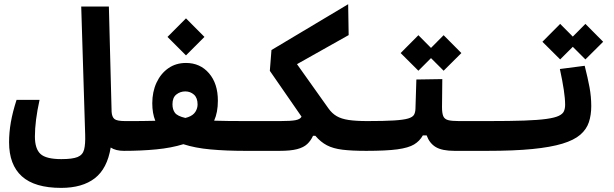

<svg xmlns="http://www.w3.org/2000/svg" viewBox="-20 -725 2970 929"><path d="M580.1 4.9Q540 4.9 515.6 -11.2Q499 90.8 438.7 137.5Q378.4 184.1 275.9 184.1Q147.9 184.1 85.9 128.2Q23.9 72.3 23.9 -36.6Q23.9 -84.5 32.5 -133.5Q41 -182.6 60.1 -241.7H171.4Q148.9 -139.6 148.9 -64.5Q148.9 -4.9 176 20Q203.1 44.9 276.9 44.9Q330.6 44.9 355.5 34.7Q380.4 24.4 387 -1.5Q393.6 -27.3 392.1 -73.7L373 -693.4H506.8L520 -184.6Q521.5 -159.2 533.7 -149.2Q545.9 -139.2 585.9 -139.2Q622.6 -139.2 622.6 -75.7Q622.6 -34.2 610.1 -14.6Q597.7 4.9 580.1 4.9Z M578.1 4.9 585.9 -139.2Q627 -139.2 663.3 -139.4Q699.7 -139.6 731.4 -140.6Q716.8 -177.2 716.8 -225.1Q716.8 -280.8 737.3 -325Q757.8 -369.1 794.4 -394.8Q831.1 -420.4 879.9 -420.4Q948.2 -420.4 991.2 -370.6Q1034.2 -320.8 1034.2 -237.8Q1034.2 -181.2 1016.1 -141.1Q1048.3 -140.1 1087.2 -139.6Q1126 -139.2 1172.9 -139.2Q1200.2 -139.2 1212.9 -117.4Q1225.6 -95.7 1225.6 -68.4Q1225.6 -37.6 1209.5 -16.4Q1193.4 4.9 1164.6 4.9Q1073.7 4.9 998.8 -2Q923.8 -8.8 867.2 -27.3Q809.6 -9.3 736.1 -2.2Q662.6 4.9 578.1 4.9ZM877 -154.3Q884.3 -156.2 890.1 -158.2Q914.6 -167 925.3 -183.8Q936 -200.7 936 -219.7Q936 -251.5 918.5 -267.1Q900.9 -282.7 876.5 -282.7Q852.1 -282.7 833.3 -267.8Q814.5 -252.9 814.5 -220.7Q814.5 -195.3 826.4 -179.2Q838.4 -163.1 877 -154.3ZM879.9 -457 790.5 -546.4 879.9 -636.2 969.2 -546.4Z M1752 4.9Q1681.6 4.9 1636.7 -0.7Q1591.8 -6.3 1561.8 -22Q1531.7 -37.6 1505.9 -67.9H1494.6Q1483.9 -44.4 1466.6 -28.1Q1449.2 -11.7 1417.7 -3.4Q1386.2 4.9 1332.5 4.9H1166L1171.9 -139.2H1336.4Q1387.7 -139.2 1410.2 -143.6Q1432.6 -147.9 1439 -160.6L1285.6 -382.3L1293.5 -482.9L1664.6 -704.6L1667 -555.2L1417 -414.6L1569.8 -199.7Q1586.4 -176.3 1608.9 -163.1Q1631.3 -149.9 1667 -144.5Q1702.6 -139.2 1757.8 -139.2Q1794.4 -139.2 1794.4 -75.7Q1794.4 -34.2 1782 -14.6Q1769.5 4.9 1752 4.9Z M1752 4.9 1757.8 -139.2Q1838.9 -139.2 1885.7 -142.1Q1932.6 -145 1954.6 -151.6Q1976.6 -158.2 1983.2 -169.7Q1989.7 -181.2 1990.2 -198.7L1994.6 -340.3L2120.1 -342.3L2118.7 -206.5Q2118.7 -178.2 2124.5 -163.6Q2130.4 -148.9 2147.7 -144Q2165 -139.2 2200.2 -139.2H2343.8Q2380.4 -139.2 2380.4 -75.7Q2380.4 -34.2 2367.9 -14.6Q2355.5 4.9 2337.9 4.9H2179.2Q2119.1 4.9 2088.6 -13.4Q2058.1 -31.7 2044.4 -69.8H2025.9Q2010.7 -42.5 1983.6 -26.1Q1956.5 -9.8 1902.6 -2.4Q1848.6 4.9 1752 4.9ZM2126.5 -382.8 2065.4 -443.8 2004.4 -382.8 1918.5 -468.3 2004.4 -554.7 2065.4 -493.2 2126.5 -554.7 2212.4 -468.3Z M2337.9 4.9Q2323.7 4.9 2316.7 -13.2Q2309.6 -31.2 2309.6 -75.7Q2309.6 -115.2 2320.6 -127.2Q2331.5 -139.2 2343.8 -139.2Q2448.2 -139.2 2516.4 -141.6Q2584.5 -144 2624.5 -149.7Q2664.6 -155.3 2683.8 -164.6Q2703.1 -173.8 2708.7 -187Q2714.4 -200.2 2714.4 -218.3Q2714.4 -247.6 2708 -290Q2701.7 -332.5 2689 -391.1L2809.1 -406.7Q2824.2 -347.2 2832.5 -302.2Q2840.8 -257.3 2840.8 -211.4Q2840.8 -168.5 2829.3 -133.8Q2817.9 -99.1 2787.6 -73Q2757.3 -46.9 2700.9 -29.8Q2644.5 -12.7 2555.7 -3.9Q2466.8 4.9 2337.9 4.9ZM2812.5 -437.5 2751.5 -498.5 2690.4 -437.5 2604.5 -522.9 2690.4 -609.4 2751.5 -547.9 2812.5 -609.4 2898.4 -522.9Z"/></svg>

Font: Cascadia Mono
Style: Bold
Weight: 700
Monospace: yes
Designer: Aaron Bell
Foundry: Saja Typeworks
Version: Version 2404.023; ttfautohint (v1.8.4)